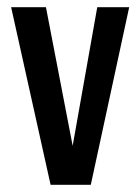

<svg xmlns="http://www.w3.org/2000/svg" viewBox="-20 -515 391 535"><path d="M121 0 11 -495H108L183 -106H182L251 -495H340L233 0Z"/></svg>

Font: Alumni Sans SemiBold
Style: Regular
Weight: 600
Designer: Robert E. Leuschke
Foundry: Robert E. Leuschke
Version: Version 1.018